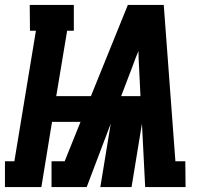

<svg xmlns="http://www.w3.org/2000/svg" viewBox="-55 -755 825 775"><path d="M-35 0V-104H3L90 -631H66L65 -735H243V-631H216L172 -367H312L461 -735H606L653 -104H693L694 0H531L518 -256L476 0H350L392 -256L295 0H153V-104H206L270 -263H155L112 0ZM512 -367 506 -490Q505 -505 504.5 -520Q504 -535 504 -549Q498 -535 492 -520Q486 -505 481 -490L434 -367Z"/></svg>

Font: Iosevka Etoile Extrabold
Style: Italic
Weight: 800
Italic angle: -9°
Designer: Belleve Invis
Foundry: Belleve Invis
Version: Version 22.1.2; ttfautohint (v1.8.4)